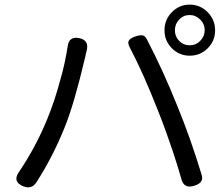

<svg xmlns="http://www.w3.org/2000/svg" viewBox="-20 -820 963 831"><path d="M80 -14Q32 -34 63 -77Q135 -184 183 -301Q217 -383 242 -478Q261 -543 273 -620Q279 -664 323 -655Q367 -646 355 -600Q351 -587 349 -574Q301 -370 260 -269Q208 -140 137 -30Q116 1 80 -14ZM765 -45Q749 -102 727 -168Q698 -255 665 -338Q601 -502 542 -614Q531 -634 538 -645Q544 -655 568 -663Q587 -669 597 -667Q608 -665 616 -649Q685 -517 746 -365Q804 -224 852 -66Q859 -46 850 -34Q843 -23 821 -16Q776 -2 765 -45ZM801 -579Q756 -579 724 -611Q692 -643 692 -689Q692 -735 724 -767.5Q756 -800 801 -800Q846 -800 878.5 -767.5Q911 -735 911 -689Q911 -643 879 -611Q847 -579 801 -579ZM801 -624Q828 -624 847 -643.5Q866 -663 866 -689.5Q866 -716 847 -735Q827 -755 801 -755Q774 -755 755.5 -735.5Q737 -716 737 -689Q737 -662 755.5 -643Q774 -624 801 -624Z"/></svg>

Font: GenSenRounded TW R
Style: Regular
Weight: 400
Version: Version 1.501;PS 1;hotconv 16.6.51;makeotf.lib2.5.65220